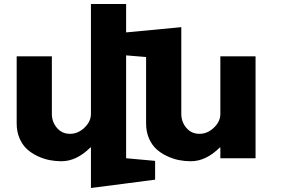

<svg xmlns="http://www.w3.org/2000/svg" viewBox="-20 -797 1417 967"><path d="M64 -174.8V-513.2H241.2V-223.1Q241.2 -183.1 266.6 -153.1Q292 -123 333 -123Q373 -123 405.5 -154.1Q438 -185.1 438 -223.1V-776.9H615.2V-633.8L893.1 -660.2V-223.1Q893.1 -183.1 918.5 -153.1Q943.8 -123 984.9 -123Q1024.9 -123 1057.4 -154.1Q1089.8 -185.1 1089.8 -223.1V-513.2H1267.1V0H1089.8V-54.2H1086.9Q1017.6 15.1 940.9 15.1Q911.1 15.1 881.3 9.3Q851.6 3.4 821.3 -10.7Q791 -24.9 767.8 -45.9Q744.6 -66.9 730.2 -100.3Q715.8 -133.8 715.8 -174.8V-509.8L615.2 -518.1V0L761.2 13.2V107.9L438 149.9V-54.2H435.1Q365.7 15.1 289.1 15.1Q259.3 15.1 229.5 9.3Q199.7 3.4 169.4 -10.7Q139.2 -24.9 116 -45.9Q92.8 -66.9 78.4 -100.3Q64 -133.8 64 -174.8Z"/></svg>

Font: Hussar Preview
Style: Bold
Weight: 700
Foundry: Cannot Into Space Fonts, PlusOne Fonts
Version: Version 2.29RC2 "Millennial"